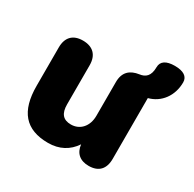

<svg xmlns="http://www.w3.org/2000/svg" viewBox="-140 -766 936 926"><g transform="rotate(30 327.5 -303.0)"><path d="M236 11C298 11 346 -15 378 -63C383 -17 412 9 461 9C516 9 545 -22 545 -78V-417C611 -434 655 -493 655 -568C655 -600 629 -617 581 -617C533 -617 507 -600 507 -567C507 -517 484 -500 453 -496C404 -489 373 -463 373 -407V-219C373 -160 337 -121 287 -121C243 -121 223 -146 223 -196V-414C223 -470 192 -501 136 -501C81 -501 51 -470 51 -414V-200C51 -59 110 11 236 11Z"/></g></svg>

Font: SN Pro Heavy
Style: Regular
Weight: 800
Designer: Tobias Whetton
Foundry: Supernotes
Version: Version 1.001;Glyphs 3.2 (3249)